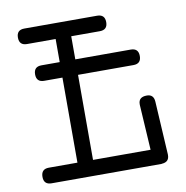

<svg xmlns="http://www.w3.org/2000/svg" viewBox="-74 -689 749 775"><g transform="rotate(-10 301.0 -301.0)"><path d="M118.2 -396Q86.4 -396 86.4 -427.7Q86.4 -459.5 118.2 -459.5H192.9V-554.2H75.7Q43.9 -554.2 43.9 -585.9Q43.9 -617.7 75.7 -617.7H374Q405.8 -617.7 405.8 -585.9Q405.8 -554.2 374 -554.2H256.8V-459.5H483.9Q515.6 -459.5 515.6 -427.7Q515.6 -396 483.9 -396H256.8V-47.4H492.7L481.4 -232.4V-236.3Q481.4 -265.6 515.6 -265.6Q543.5 -265.6 545.4 -235.4L558.1 -17.1V-14.2Q558.1 14.2 528.3 16.1L526.4 16.6H75.7Q43.9 16.6 43.9 -15.1Q43.9 -47.4 75.7 -47.4H192.9V-396Z"/></g></svg>

Font: Erica Type
Style: Regular
Weight: 400
Designer: Peter Wiegel
Foundry: Peter Wiegel
Version: Version 1.000 2010 initial release